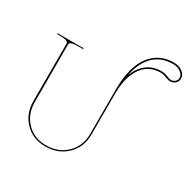

<svg xmlns="http://www.w3.org/2000/svg" viewBox="-213 -1201 1390 1404"><g transform="rotate(30 481.5 -499.0)"><path d="M613.8 -750Q639.2 -819.3 689.9 -859.4Q740.7 -899.4 814 -899.4Q839.4 -899.4 865.7 -888.7Q892.1 -877.9 901.4 -877.9Q922.4 -877.9 937 -891.4Q951.7 -904.8 951.7 -922.9Q951.7 -947.8 925.3 -967.5Q898.9 -987.3 860.4 -987.3Q760.3 -987.3 698.2 -925.8Q636.2 -864.3 613.8 -750ZM589.8 -620.1Q589.8 -735.4 619.4 -819.6Q648.9 -903.8 710.4 -951.7Q772 -999.5 860.4 -999.5Q903.3 -999.5 933.3 -977.1Q963.4 -954.6 963.4 -922.9Q963.4 -898.9 945.3 -882.6Q927.2 -866.2 901.4 -866.2Q887.2 -866.2 861.3 -877Q835.4 -887.7 814 -887.7Q771 -887.7 735.8 -872.8Q700.7 -857.9 675.8 -831.1Q650.9 -804.2 633.8 -766.8Q616.7 -729.5 608.6 -685.5Q600.6 -641.6 600.6 -591.3L600.1 -242.7Q600.1 -135.7 529.1 -66.7Q458 2.4 350.1 2.4Q245.1 2.4 177.5 -67.1Q109.9 -136.7 109.9 -242.7V-725.1Q109.9 -733.9 106 -739Q102.1 -744.1 84.7 -748.3Q67.4 -752.4 35.2 -752.4H15.1V-759.8H234.9V-752.4H197.3Q165 -752.4 147.7 -748.3Q130.4 -744.1 126.5 -739Q122.6 -733.9 122.6 -725.1V-242.7Q122.6 -140.1 186.3 -73.7Q250 -7.3 350.1 -7.3Q454.6 -7.3 522.2 -73.5Q589.8 -139.6 589.8 -242.7Z"/></g></svg>

Font: ZnikomitNo24
Style: Thin
Weight: 300
Designer: gluk
Foundry: gluk
Version: Version 0.55